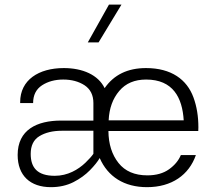

<svg xmlns="http://www.w3.org/2000/svg" viewBox="-20 -792 899 818"><path d="M354 -611.3H399.9L497.6 -772.5H444.3ZM55.2 -131.8C55.2 -43.9 108.9 5.4 196.8 5.4C232.9 5.4 265.1 -2 293 -16.1C320.8 -30.3 344.2 -47.4 363.3 -66.9C382.3 -86.4 396 -103.5 404.8 -118.7C439.5 -39.1 509.3 5.4 606.4 5.4C711.9 5.4 785.2 -46.9 814.5 -131.3H750.5C740.7 -107.9 724.1 -87.9 700.2 -70.8C676.3 -53.7 645.5 -44.9 607.9 -44.9C553.7 -44.9 512.7 -62.5 484.9 -97.7C457 -132.8 442.4 -178.2 441.9 -233.9H824.7C825.2 -239.3 825.2 -244.1 825.2 -249.5C825.2 -295.9 818.4 -338.4 804.2 -377C776.4 -453.1 710 -502 602.1 -502C523.9 -502 465.3 -473.6 425.8 -416.5C398.4 -473.1 332 -502 252 -502C144.5 -502 65.9 -451.2 65.9 -356.9V-353H121.1C121.1 -386.7 133.8 -412.1 159.2 -428.7C184.1 -444.8 214.4 -453.1 249.5 -453.1C285.2 -453.1 315.4 -444.8 340.3 -428.7C365.2 -412.1 377.9 -386.7 377.9 -353V-278.3H240.7C136.7 -278.3 55.2 -238.8 55.2 -131.8ZM442.9 -279.3C445.3 -330.6 460.4 -372.1 488.3 -404.8C515.6 -437 553.7 -453.1 602.5 -453.1C716.8 -453.1 756.8 -376.5 762.7 -279.3ZM213.4 -43C138.7 -43 110.8 -78.1 110.8 -136.2C110.8 -171.4 123 -196.8 147.9 -211.9C172.9 -227.1 204.6 -234.9 243.2 -234.9H377.9V-136.7C370.6 -126 358.9 -113.3 343.8 -98.6C313 -69.3 268.6 -43 213.4 -43Z"/></svg>

Font: Estedad Light
Style: Regular
Weight: 300
Designer: Amin Abedi
Version: Version 7.3